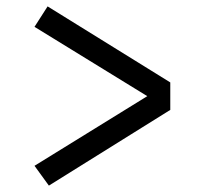

<svg xmlns="http://www.w3.org/2000/svg" viewBox="-20 -614 640 601"><path d="M513 -356V-270L133 -33L88 -95L441 -313L88 -530L129 -594Z"/></svg>

Font: Fira Mono
Style: Regular
Weight: 400
Designer: Carrois Corporate & Edenspiekermann AG
Foundry: Carrois Corporate GbR & Edenspiekermann AG
Version: Version 3.206